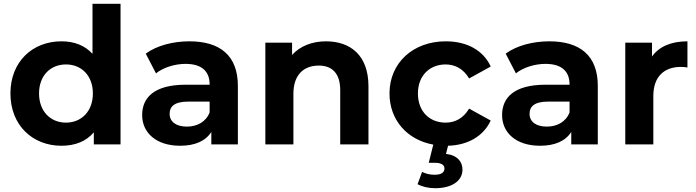

<svg xmlns="http://www.w3.org/2000/svg" viewBox="-20 -762 3673 1013"><path d="M328 -115C247 -115 186 -174 186 -269C186 -364 247 -422 328 -422C409 -422 470 -364 470 -269C470 -174 409 -115 328 -115ZM616 -742H468V-478C427 -523 371 -544 304 -544C152 -544 35 -437 35 -269C35 -101 152 7 304 7C376 7 435 -16 475 -64V0H616Z M1086 -169C1067 -119 1020 -94 966 -94C909 -94 875 -120 875 -161C875 -198 897 -226 974 -226H1086ZM930 7C1009 7 1065 -18 1095 -66V0H1235V-309C1235 -469 1141 -544 979 -544C894 -544 807 -522 749 -479L803 -375C842 -406 902 -425 959 -425C1045 -425 1086 -385 1086 -317V-315H959C795 -315 730 -248 730 -155C730 -61 805 7 930 7Z M1700 -544C1627 -544 1563 -519 1521 -472V-537H1380V0H1528V-267C1528 -368 1583 -416 1662 -416C1733 -416 1775 -374 1775 -286V0H1924V-307C1924 -471 1828 -544 1700 -544Z M2276 231C2363 231 2420 193 2420 133C2420 92 2394 57 2333 50L2344 7C2449 4 2531 -44 2569 -126L2455 -189C2425 -138 2381 -115 2331 -115C2248 -115 2185 -172 2185 -269C2185 -364 2248 -422 2331 -422C2381 -422 2425 -399 2455 -348L2569 -411C2530 -497 2443 -544 2332 -544C2159 -544 2035 -430 2035 -269C2035 -129 2128 -24 2266 1L2242 97H2275C2310 97 2325 109 2325 127C2325 147 2310 160 2273 160C2248 160 2227 155 2207 145L2183 210C2207 223 2241 231 2276 231Z M2985 -169C2966 -119 2919 -94 2865 -94C2808 -94 2774 -120 2774 -161C2774 -198 2796 -226 2873 -226H2985ZM2829 7C2908 7 2964 -18 2994 -66V0H3134V-309C3134 -469 3040 -544 2878 -544C2793 -544 2706 -522 2648 -479L2702 -375C2741 -406 2801 -425 2858 -425C2944 -425 2985 -385 2985 -317V-315H2858C2694 -315 2629 -248 2629 -155C2629 -61 2704 7 2829 7Z M3427 -255C3427 -359 3485 -409 3573 -409C3584 -409 3594 -408 3607 -406V-544C3522 -544 3458 -517 3420 -464V-537H3279V0H3427Z"/></svg>

Font: Montserrat-Alt1
Style: Bold
Weight: 700
Designer: Differentunic
Foundry: Differentunic
Version: Version 7.222